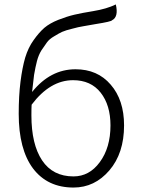

<svg xmlns="http://www.w3.org/2000/svg" viewBox="-20 -829 634 862"><path d="M121 -311Q121 -181 169 -109Q217 -37 310 -37Q381 -37 428 -101Q476 -166 476 -266Q476 -357 432 -413Q388 -469 308 -469Q205 -469 122 -359Q121 -344 121 -311ZM310 13Q193 13 128 -73Q64 -159 64 -318Q64 -399 72 -462Q80 -525 93 -570Q107 -616 131 -649Q155 -683 179 -704Q204 -725 242 -740Q280 -755 314 -763Q348 -771 398 -779Q459 -789 500 -809Q513 -753 483 -738Q480 -732 410 -721Q373 -715 353 -711Q333 -708 304 -700Q275 -693 259 -686Q244 -679 223 -666Q202 -654 191 -639Q180 -624 166 -603Q153 -582 146 -555Q139 -528 133 -493L124 -416Q206 -518 319 -518Q418 -518 477 -449Q537 -380 537 -266Q537 -141 471 -64Q405 13 310 13Z"/></svg>

Font: Swei Half Moon CJK SC
Style: Light
Weight: 300
Version: Version 2.071